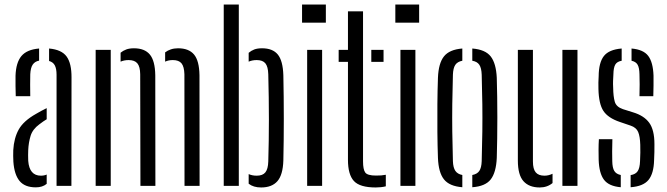

<svg xmlns="http://www.w3.org/2000/svg" viewBox="-20 -820 2944 847"><path d="M49.5 -395.5Q49 -414.5 48.5 -440.5Q48 -466.5 48.5 -486Q50.5 -544 74.5 -572.8Q98.5 -601.5 152.5 -606V-552.5Q134 -549 124.5 -535.2Q115 -521.5 113.5 -492.5Q113 -474.5 113 -446.2Q113 -418 113.5 -395.5ZM229.5 0V-490.5Q229.5 -516.5 222 -531.2Q214.5 -546 196.5 -551V-606Q252 -601 274 -570.5Q296 -540 295.5 -477.5L295 0ZM39 -106.5Q38.5 -119.5 38.2 -132.2Q38 -145 38.5 -157.5Q41.5 -210.5 62.5 -248.5Q83.5 -286.5 139.5 -318Q150.5 -324.5 162.2 -330.8Q174 -337 186 -343V-294Q178.5 -289.5 170.5 -284Q162.5 -278.5 153.5 -271.5Q124 -250 115 -220.8Q106 -191.5 104.5 -157.5Q104 -149 104 -136.2Q104 -123.5 104.5 -110.5Q109.5 -45 160.5 -45Q175 -45 186 -50V-9Q167.5 6.5 138 6.5Q89.5 6.5 66.2 -21.8Q43 -50 39 -106.5Z M794 0 793.5 -492.5Q792.5 -526 780.8 -540.5Q769 -555 742.5 -555Q723 -555 708.5 -548V-589Q719.5 -597.5 733.8 -602.2Q748 -607 765.5 -607Q813 -607 836 -579.5Q859 -552 860 -488L860.5 0ZM599.5 0 598.5 -492.5Q598 -526 586 -540.5Q574 -555 547.5 -555Q527.5 -555 512 -548V-587.5Q523 -596.5 537 -601.8Q551 -607 571 -607Q618 -607 641 -579.5Q664 -552 665 -488L665.5 0ZM402 0V-600H468.5V0Z M967 0V-800H1033.5V0ZM1077 -9.5V-52Q1092.5 -45 1112.5 -45Q1139 -45 1150.8 -59.8Q1162.5 -74.5 1163.5 -107.5Q1169 -286 1163.5 -492.5Q1162.5 -526 1150.8 -540.5Q1139 -555 1112.5 -555Q1092.5 -555 1077 -548V-587Q1088 -596.5 1101.8 -601.8Q1115.5 -607 1136 -607Q1183 -607 1205.5 -579.5Q1228 -552 1230 -488Q1232 -393 1232 -295.5Q1232 -198 1230 -112Q1228 -48.5 1203.8 -20.8Q1179.5 7 1132 7Q1098 7 1077 -9.5Z M1312.5 -720V-800H1417.5V-720ZM1335 0V-600H1401V0Z M1474 -547V-600H1515V-770H1581.5V-108.5Q1581.5 -72.5 1591.2 -59Q1601 -45.5 1638.5 -45.5Q1653 -45.5 1661.8 -46.2Q1670.5 -47 1682 -49V2Q1661 7 1637.5 7Q1567.5 7 1541.2 -21.5Q1515 -50 1515 -115V-547ZM1618 -547V-600H1672V-547Z M1724 -720V-800H1829V-720ZM1746.5 0V-600H1812.5V0Z M1912 -123Q1910 -177 1909.5 -238Q1909 -299 1909.5 -360.5Q1910 -422 1912 -477Q1914.5 -541 1938.5 -571.2Q1962.5 -601.5 2019.5 -606V-552Q1998 -548 1988.5 -533.8Q1979 -519.5 1978 -490.5Q1976 -420 1975.2 -360Q1974.5 -300 1975.2 -240Q1976 -180 1978 -109Q1979 -80.5 1988.8 -66.2Q1998.5 -52 2019.5 -48V6Q1962.5 1.5 1938.5 -28.8Q1914.5 -59 1912 -123ZM2063.5 6V-48Q2085 -52 2094.5 -66Q2104 -80 2105 -109Q2107 -180 2107.8 -240Q2108.5 -300 2107.8 -360Q2107 -420 2105 -490.5Q2104 -520 2094.5 -534.2Q2085 -548.5 2063.5 -552V-606Q2121 -601.5 2144.8 -571Q2168.5 -540.5 2171.5 -477Q2174 -396 2174 -300.8Q2174 -205.5 2171.5 -123Q2168.5 -59 2144.8 -28.5Q2121 2 2063.5 6Z M2264.5 -112V-600H2331V-107.5Q2331 -74.5 2343.2 -59.8Q2355.5 -45 2382 -45Q2400 -45 2417.5 -53.5V-12.5Q2394 7 2361 7Q2314 7 2289.2 -20.8Q2264.5 -48.5 2264.5 -112ZM2461 0V-600H2527.5V0Z M2762 6V-47.5Q2784 -51 2793.2 -65Q2802.5 -79 2803.5 -109Q2804.5 -131 2804.8 -146.2Q2805 -161.5 2804.5 -181Q2803.5 -218 2795.2 -237.8Q2787 -257.5 2761.5 -266L2714.5 -282Q2662.5 -299.5 2642 -330.5Q2621.5 -361.5 2620 -427.5Q2619.5 -443 2619.8 -456Q2620 -469 2621 -484Q2621.5 -544 2644 -572.8Q2666.5 -601.5 2722.5 -606V-552Q2702 -548.5 2694.2 -535Q2686.5 -521.5 2686 -492.5Q2685 -475 2684.5 -462.5Q2684 -450 2685 -432Q2685.5 -394.5 2692 -371.5Q2698.5 -348.5 2728 -338.5L2772.5 -324.5Q2821 -310 2844 -278.5Q2867 -247 2867 -184Q2867 -167.5 2866.8 -148.8Q2866.5 -130 2865.5 -113.5Q2864 -54.5 2840.8 -26.2Q2817.5 2 2762 6ZM2801 -395.5Q2802 -420.5 2801.8 -447.5Q2801.5 -474.5 2801 -492.5Q2800.5 -521 2792.8 -534.5Q2785 -548 2766 -552V-606Q2818.5 -601.5 2839.8 -573.2Q2861 -545 2863 -486Q2863 -467 2863 -442.5Q2863 -418 2862 -395.5ZM2621 -115Q2620.5 -134.5 2620.5 -159Q2620.5 -183.5 2622 -206H2681.5Q2680.5 -176.5 2680.5 -152.2Q2680.5 -128 2681 -109Q2681.5 -79.5 2690 -65.8Q2698.5 -52 2718.5 -48V6Q2666 1.5 2644.5 -27Q2623 -55.5 2621 -115Z"/></svg>

Font: Big Shoulders Stencil Display
Style: Regular
Weight: 400
Designer: Patric King
Foundry: XO Type Co
Version: Version 1.000